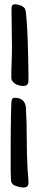

<svg xmlns="http://www.w3.org/2000/svg" viewBox="-20 -797 180 886"><path d="M111.3 -439.5Q111.3 -432.6 111.3 -425.5Q111.3 -418.5 109.4 -412.8Q107.4 -407.2 102.8 -403.8Q98.1 -400.4 88.9 -400.4Q79.6 -400.4 69.6 -402.6Q59.6 -404.8 51.3 -409.7Q43 -414.6 37.6 -422.1Q32.2 -429.7 32.2 -440.4Q32.2 -475.6 33.7 -510.7Q35.2 -545.9 35.2 -581.1Q35.2 -624 34.2 -666.3Q33.2 -708.5 33.2 -752Q33.2 -756.8 33.4 -761.5Q33.7 -766.1 35.2 -769.8Q36.6 -773.4 40.3 -775.4Q43.9 -777.3 50.8 -777.3Q55.7 -777.3 62.5 -775.9Q69.3 -774.4 75.9 -771.7Q82.5 -769 87.9 -764.9Q93.3 -760.7 95.7 -755.9Q98.6 -749.5 100.8 -727.1Q103 -704.6 105 -673.6Q106.9 -642.6 107.9 -606.7Q108.9 -570.8 109.9 -537.8Q110.8 -504.9 111.1 -478.3Q111.3 -451.7 111.3 -439.5ZM111.3 45.9Q111.3 59.1 105 63.7Q98.6 68.4 86.9 68.4Q82 68.4 75.2 67.1Q68.4 65.9 61 63.7Q53.7 61.5 47.6 58.8Q41.5 56.2 38.1 52.7Q32.2 45.9 31.2 38.6Q30.3 31.2 30.3 22.5Q29.3 6.8 29.3 -8.3Q29.3 -23.4 29.3 -39.1V-86.9Q29.3 -95.2 29.3 -116Q29.3 -136.7 29.5 -162.8Q29.8 -189 30 -217.5Q30.3 -246.1 30.8 -270.8Q31.2 -295.4 32 -313.2Q32.7 -331.1 34.2 -335Q35.6 -341.8 39.3 -343.8Q43 -345.7 49.8 -345.7Q71.8 -345.7 85 -333.7Q98.1 -321.8 99.6 -299.8Q103.5 -227.5 103.5 -155.8Q103.5 -84 107.4 -11.7Q108.4 2.9 109.9 17.1Q111.3 31.2 111.3 45.9Z"/></svg>

Font: Just Another Hand
Style: Regular
Weight: 400
Designer: Astigmatic (AOETI)
Foundry: Astigmatic (AOETI)
Version: Version 1.000